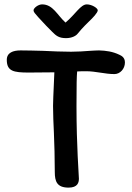

<svg xmlns="http://www.w3.org/2000/svg" viewBox="-20 -856 601 876"><path d="M281 -682C309 -682 327 -693 334 -702C341 -711 358 -731 386 -758C403 -774 426 -798 426 -809C426 -819 399 -836 376 -836C348 -836 324 -791 279 -753C241 -787 222 -836 172 -836C154 -836 133 -819 133 -809C133 -801 140 -794 155 -777C177 -753 206 -722 219 -710C236 -693 249 -682 281 -682ZM11 -583C11 -531 42 -525 111 -525C146 -525 186 -526 228 -526C223 -419 222 -383 222 -373C222 -333 224 -292 226 -248C228 -195 230 -139 230 -71C230 -28 240 0 293 0C335 0 340 -24 340 -41C340 -58 329 -187 329 -372C329 -474 330 -508 332 -530C346 -531 360 -531 373 -531C417 -531 459 -518 502 -518C528 -518 550 -542 550 -571C550 -595 533 -602 525 -606C494 -621 464 -625 432 -626C421 -626 406 -625 389 -624C364 -622 333 -620 304 -620C264 -620 219 -622 177 -624C139 -625 103 -626 74 -626C40 -626 11 -616 11 -583Z"/></svg>

Font: Itim
Style: Regular
Weight: 400
Designer: CadsonDemak Team
Foundry: Pablo Impallari
Version: Version 1.002;PS 001.002;hotconv 1.0.88;makeotf.lib2.5.64775